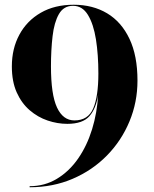

<svg xmlns="http://www.w3.org/2000/svg" viewBox="-20 -780 650 810"><path d="M30 -500Q30 -575 61.8 -633.8Q93.5 -692.5 152 -726.2Q210.5 -760 291 -760Q371.5 -760 432 -723.8Q492.5 -687.5 526.2 -616.2Q560 -545 560 -440Q560 -349 526.2 -267.8Q492.5 -186.5 431.2 -124Q370 -61.5 286.8 -25.8Q203.5 10 105 10V5.5Q168.5 5.5 220.2 -25.8Q272 -57 309.5 -111Q347 -165 368.5 -234.8Q390 -304.5 394 -381.5Q386 -323 357.5 -290.2Q329 -257.5 264 -257.5Q222.5 -257.5 181 -271.5Q139.5 -285.5 105.2 -315Q71 -344.5 50.5 -390.2Q30 -436 30 -500ZM195 -500Q195 -381 220.5 -326.5Q246 -272 294 -272Q351.5 -272 373.2 -322.5Q395 -373 395 -470Q395 -549 384.8 -613.8Q374.5 -678.5 351 -717Q327.5 -755.5 288 -755.5Q248.5 -755.5 228.5 -720.5Q208.5 -685.5 201.8 -627.2Q195 -569 195 -500Z"/></svg>

Font: Bodoni* 36pt
Style: Bold
Weight: 700
Version: Version 2.3